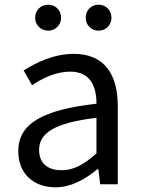

<svg xmlns="http://www.w3.org/2000/svg" viewBox="-20 -787 604 820"><path d="M217 13C284 13 345 -22 397 -65H400L408 0H483V-334C483 -468 427 -557 295 -557C208 -557 131 -518 81 -486L117 -423C160 -452 217 -481 280 -481C369 -481 392 -414 392 -344C161 -318 58 -259 58 -141C58 -43 126 13 217 13ZM243 -60C189 -60 147 -85 147 -147C147 -217 209 -262 392 -284V-132C339 -85 296 -60 243 -60ZM186 -656C217 -656 241 -681 241 -711C241 -743 217 -767 186 -767C154 -767 130 -743 130 -711C130 -681 154 -656 186 -656ZM401 -656C433 -656 456 -681 456 -711C456 -743 433 -767 401 -767C369 -767 346 -743 346 -711C346 -681 369 -656 401 -656Z"/></svg>

Font: Noto Sans CJK JP Regular
Style: Regular
Weight: 400
Designer: Ryoko NISHIZUKA (kana & ideographs); Paul D. Hunt (Latin, Greek & Cyrillic); Wenlong ZHANG (bopomofo); Sandoll Communica
Foundry: Adobe Systems Incorporated
Version: Version 1.001;PS 1.001;hotconv 1.0.78;makeotf.lib2.5.61930